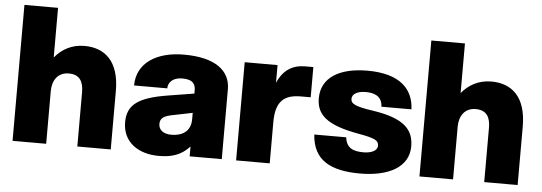

<svg xmlns="http://www.w3.org/2000/svg" viewBox="-48 -861 2860 1013"><g transform="rotate(5 1381.5 -354.0)"><path d="M44 0H222V-279C222 -337 252 -380 309 -380C371 -380 387 -338 387 -287V0H564V-310C564 -470 484 -532 379 -532C310 -532 258 -501 222 -457V-720H44Z M982 0H1152V-370C1152 -470 1070 -532 906 -532C762 -532 658 -468 657 -347H833C833 -377 856 -406 908 -406C969 -406 978 -377 978 -349V-332L842 -310C685 -285 627 -243 627 -150C627 -45 710 12 819 12C888 12 938 -4 982 -52ZM808 -157C808 -189 830 -201 880 -210L978 -230V-196C978 -130 931 -105 876 -105C833 -105 808 -125 808 -157Z M1228 0H1406V-219C1406 -329 1451 -366 1539 -366H1591V-526H1548C1480 -526 1431 -494 1402 -426V-520H1228Z M1885 12C2038 12 2142 -45 2142 -154C2142 -242 2092 -299 1925 -324C1828 -338 1806 -351 1806 -377C1806 -403 1835 -419 1878 -419C1920 -419 1965 -407 1967 -349H2126C2122 -454 2052 -532 1878 -532C1727 -532 1634 -473 1634 -365C1634 -278 1689 -227 1856 -197C1954 -180 1967 -168 1967 -142C1967 -115 1933 -101 1894 -101C1839 -101 1803 -115 1796 -172H1627C1636 -35 1731 12 1885 12Z M2199 0H2377V-279C2377 -337 2407 -380 2464 -380C2526 -380 2542 -338 2542 -287V0H2719V-310C2719 -470 2639 -532 2534 -532C2465 -532 2413 -501 2377 -457V-720H2199Z"/></g></svg>

Font: Aspekta 850
Style: Regular
Weight: 850
Designer: Ivo Dolenc
Version: Version 2.000